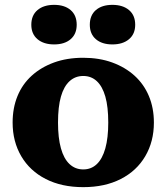

<svg xmlns="http://www.w3.org/2000/svg" viewBox="-20 -761 686 791"><path d="M296 -659Q296 -621 271 -599.5Q246 -578 203 -578Q160 -578 134.5 -599.5Q109 -621 109 -659Q109 -698 134.5 -719.5Q160 -741 203 -741Q246 -741 271 -719.5Q296 -698 296 -659ZM537 -659Q537 -621 511.5 -599.5Q486 -578 443 -578Q400 -578 375 -599.5Q350 -621 350 -659Q350 -698 375 -719.5Q400 -741 443 -741Q486 -741 511.5 -719.5Q537 -698 537 -659ZM614 -256Q614 -178 578.5 -117.5Q543 -57 477.5 -23.5Q412 10 323 10Q234 10 168.5 -23.5Q103 -57 67.5 -117.5Q32 -178 32 -256Q32 -316 52 -365Q72 -414 110.5 -449Q149 -484 202.5 -503.5Q256 -523 323 -523Q389 -523 442.5 -503.5Q496 -484 534.5 -449Q573 -414 593.5 -365Q614 -316 614 -256ZM219 -256Q219 -193 231 -150Q243 -107 266.5 -85Q290 -63 323 -63Q356 -63 379 -85Q402 -107 414 -150Q426 -193 426 -256Q426 -321 414 -363Q402 -405 379 -426.5Q356 -448 323 -448Q290 -448 266.5 -426.5Q243 -405 231 -363Q219 -321 219 -256Z"/></svg>

Font: Roboto Serif 36pt
Style: Bold
Weight: 700
Version: Version 1.008